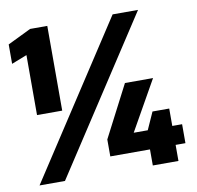

<svg xmlns="http://www.w3.org/2000/svg" viewBox="-77 -768 869 848"><g transform="rotate(-10 357.0 -344.0)"><path d="M76 -308V-577L7 -550V-637L112 -688H189V-308ZM33 0 482 -688H596L147 0ZM541 0V-72H363V-148L483 -380H609L483 -157H546L581 -235H656V-157H700V-72H656V0Z"/></g></svg>

Font: Saira ExtraBold
Style: Regular
Weight: 800
Designer: Hector Gatti with collaboration of the Omnibus-Type team
Foundry: Omnibus-Type
Version: Version 1.100; ttfautohint (v1.8.3)